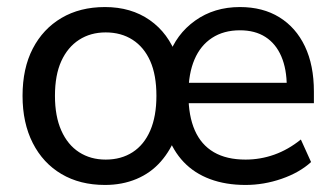

<svg xmlns="http://www.w3.org/2000/svg" viewBox="-20 -516 951 545"><path d="M278 9Q207 9 154.5 -22Q102 -53 73 -110Q44 -167 44 -244Q44 -322 73 -378Q102 -434 154.5 -465Q207 -496 278 -496Q352 -496 405 -459Q458 -422 482 -355H458Q480 -419 534 -457.5Q588 -496 661 -496Q726 -496 773 -467Q820 -438 845.5 -384.5Q871 -331 871 -256V-223H495V-281H810L794 -270Q794 -320 778.5 -356Q763 -392 733.5 -411Q704 -430 661 -430Q615 -430 582 -408.5Q549 -387 532 -347Q515 -307 515 -252V-246Q515 -187 533 -146Q551 -105 587 -84Q623 -63 677 -63Q719 -63 758.5 -77Q798 -91 834 -120L863 -56Q830 -26 779.5 -8.5Q729 9 677 9Q621 9 576.5 -7.5Q532 -24 501.5 -56Q471 -88 455 -134H481Q465 -90 436.5 -57.5Q408 -25 367.5 -8Q327 9 278 9ZM280 -63Q324 -63 356.5 -84Q389 -105 406.5 -145.5Q424 -186 424 -244Q424 -303 406.5 -342.5Q389 -382 356.5 -403Q324 -424 280 -424Q237 -424 204.5 -403Q172 -382 154 -342.5Q136 -303 136 -244Q136 -186 154 -145.5Q172 -105 204.5 -84Q237 -63 280 -63Z"/></svg>

Font: Nunito Sans 12pt ExtraLight 12pt Medium
Style: Regular
Weight: 500
Version: Version 3.101;gftools[0.9.27]